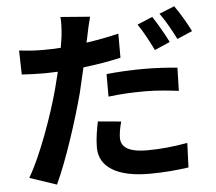

<svg xmlns="http://www.w3.org/2000/svg" viewBox="-58 -867 1115 993"><g transform="rotate(-5 500.0 -370.0)"><path d="M503 -484V-367C566 -375 627 -378 696 -378C757 -378 818 -371 868 -365L871 -485C812 -491 752 -494 695 -494C630 -494 559 -490 503 -484ZM557 -233 437 -244C429 -205 420 -157 420 -110C420 -9 511 49 679 49C759 49 826 42 883 34L888 -93C816 -80 747 -73 680 -73C573 -73 543 -106 543 -150C543 -172 549 -204 557 -233ZM764 -758 685 -725C712 -687 743 -627 763 -586L843 -621C825 -658 789 -721 764 -758ZM882 -803 803 -771C831 -733 863 -675 884 -633L963 -667C946 -702 909 -766 882 -803ZM189 -637C147 -637 114 -639 63 -645L66 -520C101 -518 138 -516 187 -516L253 -518L232 -434C195 -294 119 -85 58 16L198 63C254 -56 320 -260 357 -400L387 -529C454 -537 522 -548 582 -562V-687C527 -674 470 -663 414 -655L422 -692C426 -714 436 -759 444 -787L291 -799C294 -775 292 -734 288 -697L279 -640C248 -638 218 -637 189 -637Z"/></g></svg>

Font: Noto Sans Mono CJK TC
Style: Bold
Weight: 700
Designer: Ryoko NISHIZUKA 西塚涼子 (kana, bopomofo & ideographs); Paul D. Hunt (Latin, Greek & Cyrillic); Sandoll Communications 산돌커뮤니
Foundry: Adobe
Version: Version 2.004;hotconv 1.0.118;makeotfexe 2.5.65603